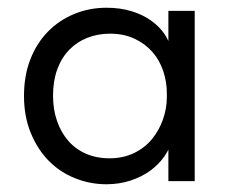

<svg xmlns="http://www.w3.org/2000/svg" viewBox="-20 -468 598 496"><path d="M415 0H483V-309V-316V-440H415V-316L411 -309V-126L415 -111ZM255 8Q288 8 317 -1.5Q346 -11 368 -27Q390 -43 405 -64.5Q420 -86 425 -111V-217H411Q411 -188 401 -159.5Q391 -131 372.5 -108.5Q354 -86 326 -72.5Q298 -59 262 -59Q230 -59 203 -70.5Q176 -82 157 -103.5Q138 -125 127.5 -155Q117 -185 117 -221Q117 -259 128 -289Q139 -319 159 -339.5Q179 -360 206 -370.5Q233 -381 264 -381Q300 -381 327.5 -368Q355 -355 373.5 -334Q392 -313 401.5 -285Q411 -257 411 -227H420V-345Q417 -363 404 -381.5Q391 -400 370 -415Q349 -430 320 -439Q291 -448 255 -448Q211 -448 172 -432Q133 -416 104 -386.5Q75 -357 58.5 -315Q42 -273 42 -220Q42 -167 59.5 -124.5Q77 -82 106 -52.5Q135 -23 174 -7.5Q213 8 255 8Z"/></svg>

Font: Tilda Sans VF
Style: Regular
Weight: 400
Designer: ParaType Ltd
Foundry: ParaType Ltd
Version: Version 1.010